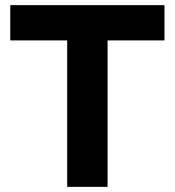

<svg xmlns="http://www.w3.org/2000/svg" viewBox="-20 -726 679 746"><path d="M241 0V-696H398V0ZM20 -569V-706H619V-569Z"/></svg>

Font: Outfit
Style: Bold
Weight: 700
Designer: Rodrigo Fuenzalida
Foundry: fragTYPE
Version: Version 1.100;gftools[0.9.27]